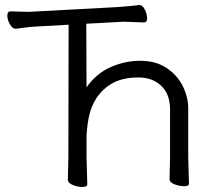

<svg xmlns="http://www.w3.org/2000/svg" viewBox="-20 -730 868 761"><path d="M323 -384Q361 -438 417.5 -463.5Q474 -489 536 -489Q598 -489 640.5 -460.5Q683 -432 704.5 -388.5Q726 -345 726 -300V-108L729 -2Q729 8 710 8Q691 8 671.5 0.5Q652 -7 652 -20L654 -108V-296Q654 -357 619 -390Q584 -423 528.5 -423Q473 -423 433 -404Q362 -368 337 -286Q326 -246 323 -192V-106L326 0Q326 11 306.5 11Q287 11 268 3Q249 -5 249 -18L251 -107L252 -632L126 -625Q101 -624 77.5 -620.5Q54 -617 43 -616H42Q29 -616 19 -634Q9 -652 9 -668.5Q9 -685 22 -685L93 -683L447 -702Q470 -704 494 -706Q518 -708 530 -710H533Q545 -710 554 -692Q563 -674 563 -657.5Q563 -641 551 -641L471 -644L322 -636Z"/></svg>

Font: QiushuiShotai
Style: Regular
Weight: 600
Designer: Fontworks Inc.
Foundry: Fontworks Inc.
Version: Version 1.250